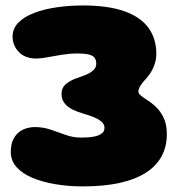

<svg xmlns="http://www.w3.org/2000/svg" viewBox="-20 -640 664 702"><path d="M283 41.5Q230 41.5 182.5 33.5Q135 25.5 98.2 10Q61.5 -5.5 40.5 -29Q19.5 -52.5 19.5 -84Q19.5 -113 28.8 -131Q38 -149 51.5 -158.5Q65 -168 79.8 -171.8Q94.5 -175.5 106 -175.5Q138 -175.5 166 -165.8Q194 -156 220.8 -146.5Q247.5 -137 276 -137Q294 -137 309.8 -138.5Q325.5 -140 337.2 -144.2Q349 -148.5 355.5 -155.2Q362 -162 362 -173Q362 -185.5 351.5 -194.8Q341 -204 323 -211.5Q305 -219 281.5 -225.5Q261.5 -231.5 244 -240.2Q226.5 -249 215.8 -262.8Q205 -276.5 205 -296Q205 -320 222 -333.5Q239 -347 261.5 -354.5Q280 -360.5 296.2 -367.5Q312.5 -374.5 322.2 -384.2Q332 -394 332 -406.5Q332 -421.5 325 -429.8Q318 -438 302.5 -441.2Q287 -444.5 263 -444.5Q236 -444.5 207.5 -440Q179 -435.5 154.2 -430.8Q129.5 -426 113.5 -426Q71.5 -426 48.8 -450Q26 -474 26 -506Q26 -535.5 47 -557Q68 -578.5 104.2 -592.5Q140.5 -606.5 187 -613.2Q233.5 -620 284 -620Q374.5 -620 433.8 -599.2Q493 -578.5 522.2 -539Q551.5 -499.5 551.5 -444Q551.5 -423 545.2 -404.8Q539 -386.5 528.8 -371.2Q518.5 -356 506.5 -344Q494.5 -330 490.2 -321Q486 -312 486 -305.5Q486 -298.5 493.5 -292Q501 -285.5 516 -275.5Q533.5 -265 550.5 -248.8Q567.5 -232.5 578.8 -208.5Q590 -184.5 590 -149.5Q590 -104 570.8 -68.5Q551.5 -33 513.2 -8.5Q475 16 417.5 28.8Q360 41.5 283 41.5Z"/></svg>

Font: Gluten ExtraBold
Style: Regular
Weight: 800
Designer: Tyler Finck
Foundry: Etcetera Type Company
Version: Version 1.300